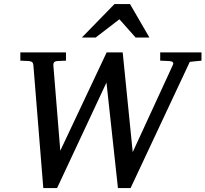

<svg xmlns="http://www.w3.org/2000/svg" viewBox="-20 -936 1040 972"><path d="M940.9 -623 641.1 16.1H577.1L519 -518.1L269 16.1H199.2L148.9 -606.9Q147.9 -616.7 142.8 -621.3Q137.7 -626 125 -627L83 -628.9V-670.9H314V-628.9L270 -627Q258.8 -626 254.4 -621.1Q250 -616.2 250 -606.9L285.2 -172.9L520 -670.9H601.1L651.9 -166L855 -606.9Q863.8 -625.5 835.9 -627L791 -628.9V-670.9H1000V-628.9ZM666.5 -746.1 584.5 -838.4 464.4 -746.1H394.5L559.6 -915.5H638.2L736.3 -746.1Z"/></svg>

Font: Charis SIL Am
Style: Italic
Weight: 400
Italic angle: -11°
Foundry: SIL International
Version: Version 5.000